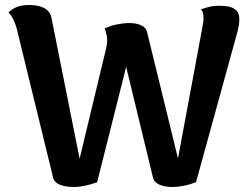

<svg xmlns="http://www.w3.org/2000/svg" viewBox="-20 -732 1002 767"><path d="M858 -709Q899 -709 918 -695.5Q937 -682 936 -652Q936 -639 932 -620Q928 -601 922 -581L763 -4Q736 6 711.5 10.5Q687 15 670 15Q639 15 617.5 6Q596 -3 591 -23L484 -465L368 -4Q340 6 316.5 10.5Q293 15 278 15Q241 15 219 6Q197 -3 192 -23L47 -617Q44 -630 35.5 -649.5Q27 -669 14 -682Q24 -693 43.5 -702.5Q63 -712 97 -712Q135 -712 158 -699Q181 -686 186 -659L298 -98L404 -539Q410 -567 407 -586Q404 -605 398 -618Q419 -629 447 -634.5Q475 -640 497 -640Q524 -640 544 -631Q564 -622 568 -602L691 -99L787 -615Q789 -627 791 -638.5Q793 -650 793 -661Q793 -673 790.5 -681Q788 -689 783 -695Q798 -700 815 -704.5Q832 -709 858 -709Z"/></svg>

Font: Arima Thin
Style: Regular
Weight: 100
Designer: Joana Correia and Natanael Gama
Foundry: NDISCOVER
Version: Version 1.101;gftools[0.9.23]